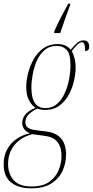

<svg xmlns="http://www.w3.org/2000/svg" viewBox="-66 -786 506 1046"><path d="M230 -616Q247 -655 268.5 -696.5Q290 -738 306 -766H317L316 -758Q304 -727 290 -687Q276 -647 262 -606H229ZM104 240Q35 240 -5.5 208Q-46 176 -46 109Q-46 61 -26 26Q-6 -9 26.5 -30.5Q59 -52 97 -60Q74 -69 64.5 -84.5Q55 -100 55 -117Q55 -138 69.5 -159Q84 -180 127 -199Q106 -213 91.5 -240.5Q77 -268 77 -313Q77 -347 87 -387Q97 -427 117.5 -463.5Q138 -500 170.5 -523Q203 -546 248 -546Q295 -546 319 -515Q338 -538 354 -552Q370 -566 389 -566Q405 -566 412.5 -556.5Q420 -547 420 -532Q420 -508 398 -508Q398 -556 381 -556Q369 -556 355.5 -543Q342 -530 325 -508Q332 -496 339 -472Q346 -448 346 -416Q346 -386 337.5 -347Q329 -308 309.5 -271.5Q290 -235 258 -211Q226 -187 180 -187Q163 -187 152 -190Q141 -193 136 -194Q72 -162 72 -121Q72 -99 87.5 -89.5Q103 -80 128 -77L184 -70Q294 -57 294 57Q294 102 275 144Q256 186 214.5 213Q173 240 104 240ZM181 -197Q219 -197 245 -220Q271 -243 287 -279Q303 -315 310.5 -355Q318 -395 318 -429Q318 -493 297 -514.5Q276 -536 244 -536Q204 -536 177 -513Q150 -490 134.5 -454.5Q119 -419 112 -380Q105 -341 105 -309Q105 -197 181 -197ZM107 230Q167 230 202.5 204.5Q238 179 253.5 141Q269 103 269 64Q269 -33 183 -45L111 -55Q47 -39 12.5 4.5Q-22 48 -22 107Q-22 160 8 195Q38 230 107 230Z"/></svg>

Font: Noto Serif Display ExtraCondensed Thin
Style: Italic
Weight: 100
Width: 2
Italic angle: -12°
Designer: Monotype Design Team
Foundry: Monotype Imaging Inc.
Version: Version 2.009